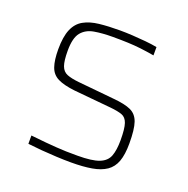

<svg xmlns="http://www.w3.org/2000/svg" viewBox="-101 -613 701 717"><g transform="rotate(20 250.0 -255.0)"><path d="M254 8Q228 8 196.5 6.5Q165 5 135 2.5Q105 0 81 -3V-36Q116 -32 140 -30Q164 -28 183.5 -26.5Q203 -25 222.5 -24.5Q242 -24 268 -24Q326 -24 354 -35Q382 -46 391 -70Q400 -94 400 -133Q400 -179 393 -199.5Q386 -220 369.5 -226Q353 -232 323 -235L175 -249Q131 -254 107 -266Q83 -278 74 -304Q65 -330 65 -373Q65 -423 77.5 -452.5Q90 -482 115 -496Q140 -510 176 -514Q212 -518 258 -518Q281 -518 307.5 -516.5Q334 -515 360 -512.5Q386 -510 407 -506V-473Q378 -478 352.5 -481Q327 -484 300.5 -485Q274 -486 241 -486Q200 -486 168 -480.5Q136 -475 118 -453Q100 -431 100 -380Q100 -340 107 -320.5Q114 -301 131.5 -294Q149 -287 179 -284L322 -270Q368 -266 392 -255Q416 -244 425.5 -216.5Q435 -189 435 -133Q435 -89 425 -61.5Q415 -34 393 -19Q371 -4 336.5 2Q302 8 254 8Z"/></g></svg>

Font: Saira Thin
Style: Regular
Weight: 100
Designer: Hector Gatti with collaboration of the Omnibus-Type team
Foundry: Omnibus-Type
Version: Version 1.101